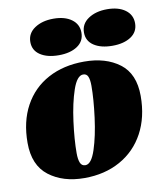

<svg xmlns="http://www.w3.org/2000/svg" viewBox="-86 -829 790 920"><g transform="rotate(-10 309.0 -369.0)"><path d="M584 -321Q584 -218 542.5 -141Q501 -64 425.5 -22Q350 20 251 20Q147 20 79 -32Q11 -84 11 -193Q11 -297 52.5 -373Q94 -449 169.5 -489.5Q245 -530 345 -530Q450 -530 517 -479.5Q584 -429 584 -321ZM234 -104Q234 -74 241 -57Q248 -40 266 -40Q295 -40 316 -104Q337 -168 348.5 -256.5Q360 -345 360 -410Q360 -439 353.5 -454.5Q347 -470 330 -470Q300 -470 278.5 -407Q257 -344 245.5 -257Q234 -170 234 -104ZM357 -669Q357 -627 322.5 -604Q288 -581 232 -581Q176 -581 142 -603.5Q108 -626 108 -667Q108 -709 144.5 -733.5Q181 -758 236 -758Q291 -758 324 -734Q357 -710 357 -669ZM618 -669Q618 -627 583.5 -604Q549 -581 493 -581Q437 -581 403 -603.5Q369 -626 369 -667Q369 -709 405.5 -733.5Q442 -758 497 -758Q552 -758 585 -734Q618 -710 618 -669Z"/></g></svg>

Font: Sansita Black Italic
Style: Regular
Weight: 900
Italic angle: -11°
Designer: Pablo Cosgaya
Foundry: Omnibus-Type
Version: Version 1.006